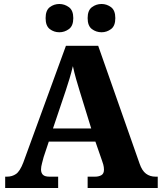

<svg xmlns="http://www.w3.org/2000/svg" viewBox="-20 -944 812 964"><path d="M6 0V-57H15Q41 -57 60.5 -70.5Q80 -84 97 -128L311 -714H473L681 -122Q693 -87 713 -72Q733 -57 761 -57H772V0H420V-57H457Q476 -57 489 -64.5Q502 -72 502 -92Q502 -105 498.5 -118Q495 -131 492 -138L459 -233H225L199 -155Q196 -143 191 -124.5Q186 -106 186 -93Q186 -76 195.5 -66.5Q205 -57 228 -57H272V0ZM246 -299H438L380 -487Q371 -516 362 -547.5Q353 -579 346 -612Q338 -579 329 -549Q320 -519 310 -489ZM490 -782Q463 -782 441.5 -798Q420 -814 420 -853Q420 -892 441.5 -908Q463 -924 490 -924Q516 -924 537.5 -908Q559 -892 559 -853Q559 -814 537.5 -798Q516 -782 490 -782ZM278 -782Q251 -782 230 -798Q209 -814 209 -853Q209 -892 230 -908Q251 -924 278 -924Q304 -924 326 -908Q348 -892 348 -853Q348 -814 326 -798Q304 -782 278 -782Z"/></svg>

Font: Noto Serif Sinhala ExtraBold
Style: Regular
Weight: 800
Designer: Jelle Bosma - Monotype Design Team
Foundry: Monotype Imaging Inc.
Version: Version 2.007; ttfautohint (v1.8.4.7-5d5b)